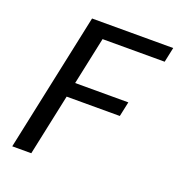

<svg xmlns="http://www.w3.org/2000/svg" viewBox="-129 -818 861 926"><g transform="rotate(20 301.5 -355.5)"><path d="M473.1 -314.9H200.2L133.3 0H35.6L186.5 -710.9H603L586.9 -634.8H268.1L216.3 -390.6H489.3Z"/></g></svg>

Font: Ufes Sans
Style: Italic
Weight: 400
Designer: Ricardo Esteves & Filipe Motta
Foundry: ProDesignUfes - Ricardo Esteves, Filipe Motta
Version: Version 2.0